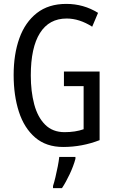

<svg xmlns="http://www.w3.org/2000/svg" viewBox="-20 -744 585 985"><path d="M308 -377H491V-25Q401 10 304 10Q217 10 160.5 -38.5Q104 -87 77 -170.5Q50 -254 50 -359Q50 -466 79.5 -548Q109 -630 169 -677Q229 -724 320 -724Q409 -724 483 -678L453 -607Q387 -649 322 -649Q232 -649 185 -574.5Q138 -500 138 -357Q138 -275 155.5 -209Q173 -143 211.5 -104.5Q250 -66 311 -66Q367 -66 409 -81V-302H308ZM367 71Q357 108 337.5 149.5Q318 191 298 221H252V210Q258 192 264.5 164.5Q271 137 276.5 109Q282 81 284 61H367Z"/></svg>

Font: Noto Sans Kannada ExtraCondensed
Style: Regular
Weight: 400
Width: 2
Designer: Jelle Bosma - Monotype Design Team
Foundry: Monotype Imaging Inc.
Version: Version 2.005; ttfautohint (v1.8.4.7-5d5b)